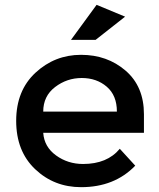

<svg xmlns="http://www.w3.org/2000/svg" viewBox="-20 -767 658 795"><path d="M576 -217H159Q163 -159 212 -123.5Q261 -88 324 -88Q424 -88 476 -151L540 -81Q454 8 316 8Q204 8 125.5 -66.5Q47 -141 47 -266.5Q47 -392 127 -466Q207 -540 315.5 -540Q424 -540 500 -474.5Q576 -409 576 -294ZM159 -305H464Q464 -372 422 -408Q380 -444 318.5 -444Q257 -444 208 -406.5Q159 -369 159 -305ZM376 -602H274L380 -747L498 -698Z"/></svg>

Font: Myanmar Khyay
Style: Regular
Weight: 400
Designer: Danh Hong
Foundry: Google Inc.
Version: Version 1.10 March 4, 2015